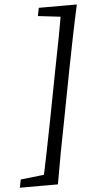

<svg xmlns="http://www.w3.org/2000/svg" viewBox="-84 -751 476 945"><g transform="rotate(-5 154.0 -278.0)"><path d="M333 -715H257C240 -610 219 -503 198 -398L152 -158C131 -51 110 56 87 159H163C181 54 201 -53 222 -158L268 -398C289 -505 310 -612 333 -715ZM285 -715H145L137 -675L264 -660H274L285 -715ZM126 104H116L-17 119L-25 159H115L126 104Z"/></g></svg>

Font: Source Serif Variable
Style: Italic
Weight: 389
Italic angle: -12°
Designer: Frank Grießhammer
Foundry: Adobe Systems Incorporated
Version: Version 3.001;hotconv 1.0.111;makeotfexe 2.5.65597